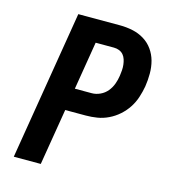

<svg xmlns="http://www.w3.org/2000/svg" viewBox="-109 -825 819 914"><g transform="rotate(15 300.0 -367.5)"><path d="M43 0 164 -735H369Q401 -735 432 -728.5Q463 -722 489 -706Q515 -690 532.5 -665.5Q550 -641 558 -611.5Q566 -582 566 -549.5Q566 -517 561 -485Q556 -457 547 -429.5Q538 -402 522 -377.5Q506 -353 483.5 -333Q461 -313 434 -300Q407 -287 379 -282.5Q351 -278 323 -278H222L176 0ZM323 -388Q344 -388 364.5 -397.5Q385 -407 399 -424Q413 -441 420.5 -461.5Q428 -482 431 -503Q433 -517 434 -530.5Q435 -544 433.5 -557.5Q432 -571 428 -583.5Q424 -596 416 -605.5Q408 -615 395.5 -620Q383 -625 369 -625H279L240 -388Z"/></g></svg>

Font: Iosevka Aile Extrabold Oblique
Style: Regular
Weight: 800
Italic angle: -9°
Designer: Belleve Invis
Foundry: Belleve Invis
Version: Version 31.1.0; ttfautohint (v1.8.4)